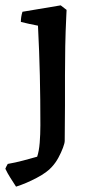

<svg xmlns="http://www.w3.org/2000/svg" viewBox="-36 -485 366 718"><path d="M24 213Q13 196 2.5 179.5Q-8 163 -16 146Q-14 141 -12 137Q-10 133 -7 128Q22 123 50 115.5Q78 108 103 101Q110 80 112.5 48.5Q115 17 115 -17Q115 -116 113 -203.5Q111 -291 106 -389Q90 -392 74 -395.5Q58 -399 42 -403Q42 -422 48 -441L191 -465L213 -448L212 -427Q209 -366 208 -311.5Q207 -257 207 -203Q207 -149 207 -89.5Q207 -30 206 42Q206 50 199.5 67.5Q193 85 182.5 104.5Q172 124 158 139Q141 159 101.5 180Q62 201 24 213Z"/></svg>

Font: Labrada Medium
Style: Regular
Weight: 500
Designer: Mercedes Jáuregui
Foundry: Omnibus-Type Team
Version: Version 1.000; ttfautohint (v1.8.4.7-5d5b)